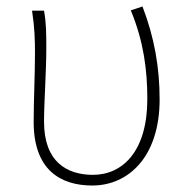

<svg xmlns="http://www.w3.org/2000/svg" viewBox="-20 -560 582 593"><path d="M265 13C376 13 473 -75 473 -253C473 -351 457 -444 420 -540L384 -528C424 -431 435 -343 435 -254C435 -93 359 -20 267 -20C188 -20 116 -59 116 -184C116 -245 123 -338 123 -409C123 -453 123 -488 116 -527H79C87 -474 88 -438 88 -396C88 -325 84 -254 84 -183C84 -38 164 13 265 13Z"/></svg>

Font: Kinto Sans Thin
Style: Regular
Weight: 100
Designer: Authors: Ryoko NISHIZUKA  (kana & ideographs); Paul D. Hunt (Latin, Greek & Cyrillic); Wenlong ZHANG  (bopomofo); Sandol
Foundry: Adobe Systems Incorporated, ookami Inc.
Version: Version 0.001